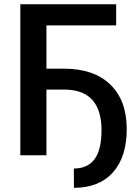

<svg xmlns="http://www.w3.org/2000/svg" viewBox="-20 -731 658 904"><path d="M526.9 -611.3H198.7V-407.7H280.8Q422.4 -407.7 499.5 -332.8Q576.7 -257.8 576.7 -123Q576.7 7.8 511.7 80.6Q446.8 153.3 328.1 153.3L327.6 62.5Q391.6 62.5 424.8 18.8Q458 -24.9 458 -119.6Q457 -304.7 290.5 -309.1H198.7V0H75.7V-710.9H526.9Z"/></svg>

Font: Roboto Medium
Style: Regular
Weight: 500
Designer: Google
Version: Version 2.134; 2016; ttfautohint (v1.6)